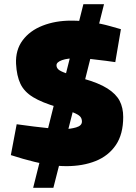

<svg xmlns="http://www.w3.org/2000/svg" viewBox="-20 -798 650 921"><path d="M298 -1Q251 -1 198.5 -10.5Q146 -20 91 -36L32 -54L60 -202L143 -191Q174 -187 214 -183Q254 -179 289 -179Q318 -179 345.5 -187Q373 -195 373 -215Q373 -230 364 -239.5Q355 -249 330 -259Q305 -269 256 -284Q181 -306 138.5 -332Q96 -358 78 -396Q60 -434 57 -492Q54 -558 88.5 -604.5Q123 -651 184.5 -675Q246 -699 321 -699Q371 -699 417.5 -692Q464 -685 507 -673L560 -658L533 -500L490 -506Q445 -512 410.5 -515.5Q376 -519 352 -519Q304 -519 277.5 -509.5Q251 -500 251 -485Q251 -473 260.5 -464.5Q270 -456 297.5 -446.5Q325 -437 379 -421Q454 -400 495.5 -373.5Q537 -347 554 -314Q571 -281 571 -237Q571 -154 535.5 -102Q500 -50 438.5 -25.5Q377 -1 298 -1ZM139 103 257 -368 350 -344 236 103ZM370 -344 277 -368 380 -778H479Z"/></svg>

Font: REM Black
Style: Regular
Weight: 900
Designer: Octavio Pardo
Foundry: Ashler Design
Version: Version 1.005;gftools[0.9.28]